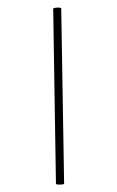

<svg xmlns="http://www.w3.org/2000/svg" viewBox="-135 -786 613 1004"><g transform="rotate(15 172.0 -283.5)"><path d="M277 164 26 -717Q25 -720 34.5 -724.5Q44 -729 54.5 -731Q65 -733 66 -730L318 152Q319 154 309.5 158Q300 162 289.5 164Q279 166 277 164Z"/></g></svg>

Font: Cormorant Medium
Style: Regular
Weight: 500
Designer: Christian Thalmann (Catharsis Fonts)
Foundry: Catharsis Fonts
Version: Version 4.000